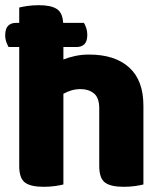

<svg xmlns="http://www.w3.org/2000/svg" viewBox="-20 -711 631 739"><path d="M224 -1Q213 2 192.5 5Q172 8 148 8Q98 8 76 -8.5Q54 -25 54 -72V-530H13Q9 -537 4.5 -549Q0 -561 0 -575Q0 -600 11 -611.5Q22 -623 42 -623H54V-682Q65 -685 85.5 -688Q106 -691 130 -691Q176 -691 198.5 -676.5Q221 -662 223 -623H303Q308 -615 312 -603Q316 -591 316 -577Q316 -552 305 -541Q294 -530 274 -530H224V-482Q244 -490 269 -495.5Q294 -501 323 -501Q422 -501 477 -451.5Q532 -402 532 -304V-1Q521 2 500.5 5Q480 8 456 8Q406 8 384 -8.5Q362 -25 362 -72V-294Q362 -335 341.5 -351.5Q321 -368 291 -368Q271 -368 254.5 -363Q238 -358 224 -350V-1Z"/></svg>

Font: Baloo Bhai 2 ExtraBold
Style: Regular
Weight: 800
Designer: Supriya Tembe, Noopur Datye and Ek Type
Foundry: Ek Type
Version: Version 1.640;PS 1.000;hotconv 16.6.51;makeotf.lib2.5.65220;